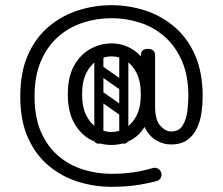

<svg xmlns="http://www.w3.org/2000/svg" viewBox="-20 -658 858 739"><path d="M639 -152Q669 -152 683 -175Q697 -198 701 -229.5Q705 -261 705 -287Q705 -367 680 -424Q655 -481 613 -517.5Q571 -554 518 -571Q465 -588 409 -588Q353 -588 300 -571Q247 -554 205 -517.5Q163 -481 138 -424Q113 -367 113 -287Q113 -206 138 -149.5Q163 -93 205 -57.5Q247 -22 300 -5.5Q353 11 409 11Q456 11 495 5Q534 -1 567 -11Q578 -14 587 -9.5Q596 -5 600 5Q604 16 599 26Q594 36 582 39Q545 49 503.5 55Q462 61 409 61Q343 61 280.5 41.5Q218 22 167.5 -20Q117 -62 87.5 -128Q58 -194 58 -287Q58 -380 87.5 -446.5Q117 -513 167.5 -555.5Q218 -598 280.5 -618Q343 -638 409 -638Q475 -638 537.5 -618Q600 -598 650.5 -555.5Q701 -513 730.5 -446.5Q760 -380 760 -287Q760 -257 755.5 -224.5Q751 -192 738 -164.5Q725 -137 701 -119.5Q677 -102 638 -102Q609 -102 582.5 -117Q556 -132 539 -164Q522 -196 522 -248Q522 -253 522 -258.5Q522 -264 523 -269L577 -256V-248Q577 -196 597 -174Q617 -152 639 -152ZM409 -100Q367 -100 328.5 -120.5Q290 -141 265.5 -184.5Q241 -228 241 -295Q241 -363 265.5 -406Q290 -449 328.5 -470Q367 -491 409 -491Q451 -491 487 -470Q523 -449 545 -406Q567 -363 567 -295Q567 -228 545 -184.5Q523 -141 487 -120.5Q451 -100 409 -100ZM409 -150Q438 -150 463.5 -165.5Q489 -181 505.5 -213Q522 -245 522 -295Q522 -345 505.5 -377.5Q489 -410 463.5 -425.5Q438 -441 409 -441Q381 -441 355 -425.5Q329 -410 312.5 -377.5Q296 -345 296 -295Q296 -245 312.5 -213Q329 -181 355 -165.5Q381 -150 409 -150ZM549 -182Q522 -182 522 -208V-444Q522 -470 549 -470Q577 -470 577 -444V-208Q577 -182 549 -182ZM349 -303Q359 -316 372 -307L466 -241Q480 -232 469 -216Q459 -203 446 -212L352 -278Q347 -282 345.5 -289Q344 -296 349 -303ZM349 -401Q359 -414 372 -405L466 -339Q480 -330 469 -314Q459 -301 446 -310L352 -376Q347 -380 345.5 -387Q344 -394 349 -401ZM456 -105Q439 -105 439 -122V-454Q439 -471 456 -471Q474 -471 474 -455V-123Q474 -105 456 -105ZM360 -105Q343 -105 343 -122V-454Q343 -471 360 -471Q378 -471 378 -455V-123Q378 -105 360 -105Z"/></svg>

Font: Agu Display Uzo
Style: Regular
Weight: 400
Version: Version 1.103